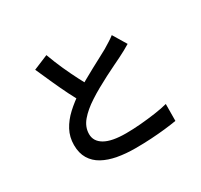

<svg xmlns="http://www.w3.org/2000/svg" viewBox="-168 -1014 1336 1274"><g transform="rotate(-30 500.0 -376.5)"><path d="M828 -587Q807 -574 784 -561.5Q761 -549 735 -536Q711 -524 676.5 -507.5Q642 -491 602.5 -470.5Q563 -450 523.5 -428Q484 -406 449 -383Q384 -341 345.5 -295.5Q307 -250 307 -196Q307 -140 361 -109Q415 -78 523 -78Q576 -78 635 -83Q694 -88 750 -96Q806 -104 848 -115L847 14Q806 21 756 26.5Q706 32 649 35.5Q592 39 527 39Q454 39 391.5 27.5Q329 16 282.5 -9.5Q236 -35 210 -78Q184 -121 184 -183Q184 -244 211 -294.5Q238 -345 284.5 -388Q331 -431 390 -470Q426 -495 467 -518Q508 -541 547.5 -562.5Q587 -584 621.5 -602Q656 -620 679 -633Q705 -649 726 -662Q747 -675 766 -690ZM324 -792Q348 -726 375.5 -665Q403 -604 430.5 -551Q458 -498 481 -456L380 -397Q353 -441 324.5 -498Q296 -555 267.5 -618.5Q239 -682 211 -745Z"/></g></svg>

Font: Noto Sans JP Thin SemiBold
Style: Regular
Weight: 600
Version: Version 2.004-H2;hotconv 1.0.118;makeotfexe 2.5.65603